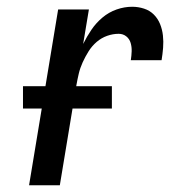

<svg xmlns="http://www.w3.org/2000/svg" viewBox="-20 -548 540 568"><path d="M66 0 152 -520H243L226 -418Q237 -440 250.5 -460Q264 -480 283 -496Q302 -512 325 -520Q348 -528 371 -528Q389 -528 406 -522.5Q423 -517 435 -505Q447 -493 453.5 -477Q460 -461 462 -443Q464 -425 462.5 -406.5Q461 -388 458 -370H367Q369 -383 369.5 -396Q370 -409 366.5 -421Q363 -433 353.5 -440.5Q344 -448 331 -448Q314 -448 297 -442Q280 -436 266 -424Q252 -412 242 -396Q232 -380 224.5 -363.5Q217 -347 213 -330Q209 -313 206 -296L157 0ZM311 -227H48V-293H311Z"/></svg>

Font: Iosevka Medium
Style: Italic
Weight: 500
Italic angle: -9°
Monospace: yes
Designer: Belleve Invis
Foundry: Belleve Invis
Version: Version 32.5.0; ttfautohint (v1.8.4)